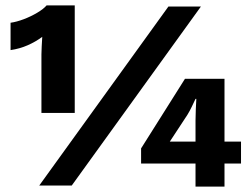

<svg xmlns="http://www.w3.org/2000/svg" viewBox="-20 -685 924 709"><path d="M152 -665H256V-268H133V-484Q133 -497 134 -513.5Q135 -530 136 -549Q112 -531 82.5 -518Q53 -505 19 -500V-601Q41 -604 67.5 -614Q94 -624 117.5 -638Q141 -652 152 -665ZM125 0 602 -661H722L245 0ZM870 -162V-81H809V4H702V-81H501V-137L663 -394H809V-162ZM607 -162H702V-240Q702 -260 703 -281Q704 -302 705 -320H702Q696 -307 688 -290.5Q680 -274 672 -261Z"/></svg>

Font: Kantumruy Pro
Style: Bold
Weight: 700
Version: Version 1.002